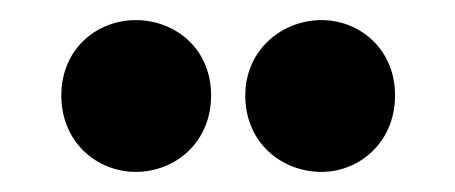

<svg xmlns="http://www.w3.org/2000/svg" viewBox="-20 -927 453 191"><path d="M115 -756C154 -756 190 -785 190 -832C190 -879 154 -907 115 -907C77 -907 41 -879 41 -832C41 -785 77 -756 115 -756ZM300 -756C337 -756 373 -785 373 -832C373 -879 337 -907 300 -907C260 -907 224 -877 224 -832C224 -785 260 -756 300 -756Z"/></svg>

Font: Sprat Condesed
Style: Bold
Weight: 700
Width: 3
Designer: Ethan Nakache
Foundry: Collletttivo
Version: Version 2.000;Glyphs 3.2 (3217)